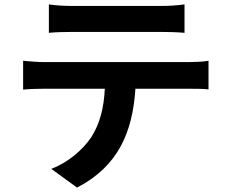

<svg xmlns="http://www.w3.org/2000/svg" viewBox="-20 -787 1040 872"><path d="M309 -642H710C745 -642 783 -641 818 -638V-767C783 -762 745 -760 710 -760H308C275 -760 234 -762 202 -767V-638C233 -641 274 -642 309 -642ZM836 -505H181C150 -505 116 -508 85 -511V-380C113 -383 152 -384 181 -384H456C452 -300 435 -227 394 -163C354 -104 285 -47 213 -20L330 65C515 -31 582 -184 595 -384H836C864 -384 902 -384 927 -381V-511C900 -506 857 -505 836 -505Z"/></svg>

Font: Spoqa Han Sans Neo Bold
Style: Bold
Weight: 700
Designer: [Spoqa Han Sans Neo] Dong-huui Kim  Younghwa Kang  Yujin Lee  [Noto Sans] Ryoko NISHIZUKA  (kana & ideographs); Paul D. 
Foundry: Spoqa (http://www.spoqa-han-sans.com)
Version: Version 1.100;hotconv 1.0.109;makeotfexe 2.5.65596